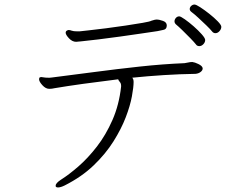

<svg xmlns="http://www.w3.org/2000/svg" viewBox="-20 -784 1040 845"><path d="M928 -638Q919 -638 913 -646Q906 -655 888.5 -672Q871 -689 852.5 -706Q834 -723 823 -731Q815 -737 815 -744Q815 -752 821.5 -758Q828 -764 836 -764Q843 -764 861.5 -752Q880 -740 901.5 -723Q923 -706 938.5 -690Q954 -674 954 -666Q954 -656 946 -647Q938 -638 928 -638ZM857 -581Q847 -581 842 -589Q835 -598 818 -615.5Q801 -633 783 -650.5Q765 -668 754 -677Q748 -683 748 -690Q748 -698 754 -705Q760 -712 769 -712Q775 -712 793.5 -699Q812 -686 832.5 -668Q853 -650 868 -633Q883 -616 883 -608Q883 -598 875 -589.5Q867 -581 857 -581ZM661 -697Q663 -697 664.5 -697.5Q666 -698 669 -698Q681 -698 697.5 -692Q714 -686 714 -672Q714 -655 699 -652.5Q684 -650 673 -647Q646 -643 602 -636.5Q558 -630 508 -623Q458 -616 412.5 -610.5Q367 -605 337 -602Q331 -602 325.5 -601Q320 -600 315 -600Q298 -600 283.5 -615.5Q269 -631 269 -640Q269 -648 278 -651Q279 -651 280 -651.5Q281 -652 282 -652Q288 -652 295.5 -649Q303 -646 321 -646H330Q339 -647 371 -650.5Q403 -654 446.5 -659.5Q490 -665 533 -671.5Q576 -678 608 -683.5Q640 -689 647 -693ZM827 -511Q837 -510 852.5 -502.5Q868 -495 871 -487Q871 -486 871.5 -485Q872 -484 872 -483Q872 -474 862.5 -467Q853 -460 840 -459Q772 -458 701 -453.5Q630 -449 562 -442Q568 -436 568 -423Q568 -401 560.5 -360Q553 -319 533.5 -268Q514 -217 479.5 -162Q445 -107 392.5 -56.5Q340 -6 265 32Q247 41 235 41Q229 41 226 38Q225 37 225 33Q225 22 248 7Q283 -15 325 -51.5Q367 -88 406.5 -139Q446 -190 475 -256Q504 -322 513 -403V-406Q513 -417 507.5 -423Q502 -429 500 -435Q418 -425 346 -415Q274 -405 221 -396Q208 -393 197 -393Q181 -393 166.5 -409Q152 -425 152 -435Q152 -442 155.5 -443.5Q159 -445 161 -445Q165 -445 172 -443.5Q179 -442 191 -442Q195 -442 199.5 -442Q204 -442 209 -443Q297 -454 395 -467Q493 -480 594.5 -491Q696 -502 792 -506Q800 -507 808.5 -509Q817 -511 824 -511Z"/></svg>

Font: Moon Stars Kai T Light
Style: Regular
Weight: 300
Designer: GuiWonder
Version: Version 1.101